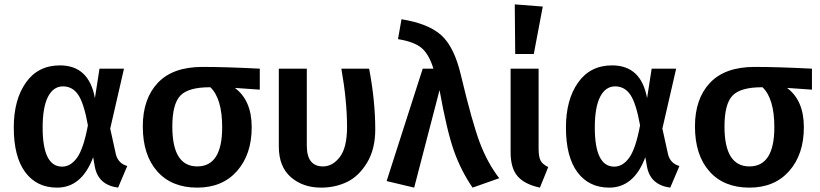

<svg xmlns="http://www.w3.org/2000/svg" viewBox="-20 -843 3751 878"><path d="M254 -544Q387 -544 414 -394L435 -529H547L484 -255L510 -137Q521 -95 562 -84L520 15Q430 3 414 -79L406 -124Q354 15 241 15Q148 15 95.5 -55.5Q43 -126 43 -260Q43 -387 98.5 -465.5Q154 -544 254 -544ZM175 -260Q175 -81 264 -81Q303 -81 332.5 -122Q362 -163 382 -270Q364 -370 338 -409Q312 -448 268 -448Q224 -448 199.5 -400.5Q175 -353 175 -260Z M1168 -529V-433L1054 -441Q1131 -384 1131 -261Q1131 -137 1064 -61Q997 15 882 15Q765 15 699 -59.5Q633 -134 633 -265Q633 -391 701.5 -464Q770 -537 906 -537Q1012 -537 1168 -529ZM996 -261Q996 -392 942 -444H939Q841 -444 804.5 -405.5Q768 -367 768 -264Q768 -82 882 -82Q996 -82 996 -261Z M1668 -529Q1696 -382 1696 -251Q1696 -161 1658.5 -99Q1621 -37 1567 -11Q1513 15 1449 15Q1365 15 1310 -33Q1255 -81 1255 -173V-529H1383V-177Q1383 -82 1457 -82Q1501 -82 1534 -125Q1567 -168 1567 -262Q1567 -382 1541 -529Z M1816 -755Q1940 -735 1999 -681Q2058 -627 2088 -498Q2139 -284 2174 -191Q2209 -98 2263 -28L2141 15Q2087 -64 2055 -155.5Q2023 -247 1990 -431L1874 15L1748 -15L1913 -529H1962Q1942 -594 1908.5 -623Q1875 -652 1800 -664Z M2334 -823 2462 -813 2421 -596H2336ZM2443 -529V-162Q2443 -125 2452.5 -108Q2462 -91 2487 -79L2449 15Q2379 0 2347 -37Q2315 -74 2315 -146V-529Z M2779 -544Q2912 -544 2939 -394L2960 -529H3072L3009 -255L3035 -137Q3046 -95 3087 -84L3045 15Q2955 3 2939 -79L2931 -124Q2879 15 2766 15Q2673 15 2620.5 -55.5Q2568 -126 2568 -260Q2568 -387 2623.5 -465.5Q2679 -544 2779 -544ZM2700 -260Q2700 -81 2789 -81Q2828 -81 2857.5 -122Q2887 -163 2907 -270Q2889 -370 2863 -409Q2837 -448 2793 -448Q2749 -448 2724.5 -400.5Q2700 -353 2700 -260Z M3693 -529V-433L3579 -441Q3656 -384 3656 -261Q3656 -137 3589 -61Q3522 15 3407 15Q3290 15 3224 -59.5Q3158 -134 3158 -265Q3158 -391 3226.5 -464Q3295 -537 3431 -537Q3537 -537 3693 -529ZM3521 -261Q3521 -392 3467 -444H3464Q3366 -444 3329.5 -405.5Q3293 -367 3293 -264Q3293 -82 3407 -82Q3521 -82 3521 -261Z"/></svg>

Font: FiraGO Medium
Style: Regular
Weight: 500
Designer: bBox Type
Foundry: bBox Type GmbH
Version: Version 1.001;PS 001.001;hotconv 1.0.88;makeotf.lib2.5.64775